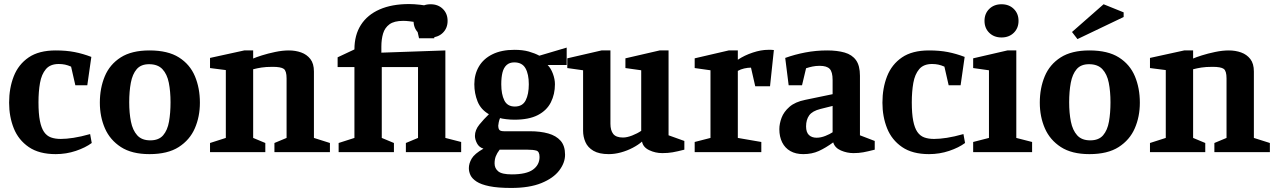

<svg xmlns="http://www.w3.org/2000/svg" viewBox="-20 -751 6303 948"><path d="M255 10Q173 10 122 -25Q71 -60 48 -117.5Q25 -175 25 -244Q25 -316 48 -374.5Q71 -433 121.5 -467.5Q172 -502 255 -502Q307 -502 348 -494Q389 -486 431 -470L411 -330H352L331 -422Q315 -429 301 -432Q287 -435 270 -435Q228 -435 206.5 -409.5Q185 -384 177.5 -341.5Q170 -299 170 -246Q170 -190 177 -154.5Q184 -119 197.5 -99.5Q211 -80 231.5 -72.5Q252 -65 280 -65Q307 -65 343 -70.5Q379 -76 425 -89L433 -45Q402 -22 354.5 -6Q307 10 255 10Z M718 10Q631 10 577 -25Q523 -60 498 -117.5Q473 -175 473 -244Q473 -316 497.5 -374.5Q522 -433 576 -467.5Q630 -502 718 -502Q809 -502 863.5 -467.5Q918 -433 942.5 -374.5Q967 -316 967 -244Q967 -175 942 -117.5Q917 -60 862.5 -25Q808 10 718 10ZM722 -58Q764 -58 785.5 -83Q807 -108 814.5 -150.5Q822 -193 822 -246Q822 -300 813.5 -342.5Q805 -385 782 -409.5Q759 -434 716 -434Q676 -434 655 -409.5Q634 -385 626 -342.5Q618 -300 618 -246Q618 -193 626.5 -150.5Q635 -108 657.5 -83Q680 -58 722 -58Z M1017 0V-45L1095 -70V-405L1017 -415V-465L1186 -502H1230V-462Q1243 -468 1273 -477.5Q1303 -487 1339 -494.5Q1375 -502 1406 -502Q1439 -502 1467 -492Q1495 -482 1512.5 -459.5Q1530 -437 1530 -398V-70L1609 -45V0H1335V-45L1395 -70V-364Q1395 -401 1381 -411Q1367 -421 1326 -421Q1293 -421 1271 -417.5Q1249 -414 1230 -409V-70L1290 -45V0Z M1652 0V-45L1730 -70V-420H1647V-468L1730 -507Q1730 -578 1762 -628Q1794 -678 1854.5 -704.5Q1915 -731 2000 -731Q2024 -731 2054.5 -727.5Q2085 -724 2110 -718.5Q2135 -713 2143 -707L2124 -562H2049L2031 -642Q2018 -644 2001.5 -646Q1985 -648 1971 -648Q1926 -648 1903 -631Q1880 -614 1871.5 -585.5Q1863 -557 1863 -521V-491L2179 -502V-70L2257 -50V0H1984V-45L2044 -70V-420H1865V-70L1925 -45V0ZM2106 -566Q2069 -566 2045.5 -589Q2022 -612 2022 -648Q2022 -684 2045.5 -707Q2069 -730 2106 -730Q2143 -730 2166.5 -707Q2190 -684 2190 -648Q2190 -612 2166.5 -589Q2143 -566 2106 -566Z M2504 177Q2438 177 2396.5 168.5Q2355 160 2333 145.5Q2311 131 2303 114Q2295 97 2295 79Q2295 56 2309 32Q2323 8 2367 -17Q2345 -24 2335 -43.5Q2325 -63 2325 -80Q2325 -109 2347 -136Q2369 -163 2394 -187Q2354 -210 2338 -250Q2322 -290 2322 -335Q2322 -384 2344.5 -422.5Q2367 -461 2411.5 -483Q2456 -505 2520 -505Q2561 -505 2591 -496.5Q2621 -488 2643 -476L2778 -516V-430H2684Q2700 -414 2710 -387Q2720 -360 2720 -335Q2720 -286 2700 -246Q2680 -206 2636 -183Q2592 -160 2520 -160Q2501 -160 2479.5 -162.5Q2458 -165 2449 -168Q2445 -159 2442.5 -147Q2440 -135 2440 -130Q2440 -118 2445 -110.5Q2450 -103 2469 -103H2596Q2648 -103 2687 -92Q2726 -81 2748 -56Q2770 -31 2770 13Q2770 53 2741 91Q2712 129 2653 153Q2594 177 2504 177ZM2507 110Q2579 110 2611.5 86.5Q2644 63 2644 24Q2644 -3 2628 -7.5Q2612 -12 2583 -12H2447Q2434 5 2428 20.5Q2422 36 2422 56Q2422 80 2440 95Q2458 110 2507 110ZM2522 -225Q2560 -225 2575.5 -255.5Q2591 -286 2591 -335Q2591 -385 2574.5 -414Q2558 -443 2519 -443Q2496 -443 2481.5 -430Q2467 -417 2461 -393Q2455 -369 2455 -335Q2455 -286 2470 -255.5Q2485 -225 2522 -225Z M2986 10Q2938 10 2910 -6.5Q2882 -23 2870.5 -49.5Q2859 -76 2859 -105V-404L2781 -415V-463L2950 -502H2994V-140Q2994 -107 3008 -89.5Q3022 -72 3056 -72Q3076 -72 3101.5 -82Q3127 -92 3146 -105V-404L3068 -415V-463L3237 -502H3281V-83L3359 -55V-12Q3324 -3 3301 1Q3278 5 3250 5Q3216 5 3185.5 -9.5Q3155 -24 3150 -52Q3132 -36 3104.5 -21.5Q3077 -7 3046 1.5Q3015 10 2986 10Z M3410 0V-50L3488 -70V-404L3410 -415V-463L3578 -502H3623V-456Q3656 -478 3697 -491.5Q3738 -505 3772 -505Q3778 -505 3787.5 -505Q3797 -505 3801 -504L3782 -325H3709L3688 -417Q3672 -417 3654.5 -413Q3637 -409 3623 -401V-70L3739 -50V0Z M3946 10Q3909 10 3882.5 -5Q3856 -20 3842 -48Q3828 -76 3828 -113Q3828 -140 3839 -169.5Q3850 -199 3878 -223.5Q3906 -248 3956 -258L4091 -286V-356Q4091 -396 4076.5 -411Q4062 -426 4027 -426Q4008 -426 3991.5 -422.5Q3975 -419 3960 -414L3940 -330H3874L3857 -465Q3904 -482 3956.5 -492Q4009 -502 4064 -502Q4114 -502 4150.5 -491.5Q4187 -481 4206.5 -454Q4226 -427 4226 -377V-83L4299 -55V-12Q4264 -3 4242 1Q4220 5 4194 5Q4162 5 4132 -8Q4102 -21 4094 -48Q4057 -21 4023 -5.5Q3989 10 3946 10ZM4012 -71Q4033 -71 4055.5 -80Q4078 -89 4091 -98V-228L4031 -213Q3991 -203 3975.5 -181.5Q3960 -160 3960 -127Q3960 -98 3974 -84.5Q3988 -71 4012 -71Z M4567 10Q4485 10 4434 -25Q4383 -60 4360 -117.5Q4337 -175 4337 -244Q4337 -316 4360 -374.5Q4383 -433 4433.5 -467.5Q4484 -502 4567 -502Q4619 -502 4660 -494Q4701 -486 4743 -470L4723 -330H4664L4643 -422Q4627 -429 4613 -432Q4599 -435 4582 -435Q4540 -435 4518.5 -409.5Q4497 -384 4489.5 -341.5Q4482 -299 4482 -246Q4482 -190 4489 -154.5Q4496 -119 4509.5 -99.5Q4523 -80 4543.5 -72.5Q4564 -65 4592 -65Q4619 -65 4655 -70.5Q4691 -76 4737 -89L4745 -45Q4714 -22 4666.5 -6Q4619 10 4567 10Z M4785 0V-50L4863 -70V-404L4785 -415V-463L4954 -502H4998V-70L5076 -50V0ZM4925 -566Q4888 -566 4864.5 -589Q4841 -612 4841 -648Q4841 -684 4864.5 -707Q4888 -730 4925 -730Q4962 -730 4985.5 -707Q5009 -684 5009 -648Q5009 -612 4985.5 -589Q4962 -566 4925 -566Z M5359 10Q5272 10 5218 -25Q5164 -60 5139 -117.5Q5114 -175 5114 -244Q5114 -316 5138.5 -374.5Q5163 -433 5217 -467.5Q5271 -502 5359 -502Q5450 -502 5504.5 -467.5Q5559 -433 5583.5 -374.5Q5608 -316 5608 -244Q5608 -175 5583 -117.5Q5558 -60 5503.5 -25Q5449 10 5359 10ZM5363 -58Q5405 -58 5426.5 -83Q5448 -108 5455.5 -150.5Q5463 -193 5463 -246Q5463 -300 5454.5 -342.5Q5446 -385 5423 -409.5Q5400 -434 5357 -434Q5317 -434 5296 -409.5Q5275 -385 5267 -342.5Q5259 -300 5259 -246Q5259 -193 5267.5 -150.5Q5276 -108 5298.5 -83Q5321 -58 5363 -58ZM5300 -558 5273 -593 5429 -730 5528 -690V-667Z M5658 0V-45L5736 -70V-405L5658 -415V-465L5827 -502H5871V-462Q5884 -468 5914 -477.5Q5944 -487 5980 -494.5Q6016 -502 6047 -502Q6080 -502 6108 -492Q6136 -482 6153.5 -459.5Q6171 -437 6171 -398V-70L6250 -45V0H5976V-45L6036 -70V-364Q6036 -401 6022 -411Q6008 -421 5967 -421Q5934 -421 5912 -417.5Q5890 -414 5871 -409V-70L5931 -45V0Z"/></svg>

Font: Manuale
Style: Bold
Weight: 700
Version: Version 1.002